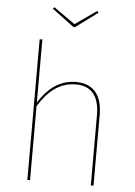

<svg xmlns="http://www.w3.org/2000/svg" viewBox="-60 -950 701 996"><g transform="rotate(5 290.5 -452.5)"><path d="M297.7 -811.1 413.1 -896.6 405.6 -904.8 293.7 -826.4 182.6 -904.8 175 -896.6 289.7 -811.1ZM328.6 -528.3C244.1 -528.3 182.1 -480.2 134.7 -404.4V-733.8L120.7 -731.7V0H134.7V-385.3C183.1 -464.4 243.3 -515.6 328.1 -515.6C413 -515.6 451.1 -461 451.1 -367.1V0H465.1V-368.8C465.1 -467.1 422.1 -528.3 328.6 -528.3Z"/></g></svg>

Font: Fira Sans Hair
Style: Regular
Weight: 100
Designer: bBox Type GmbH & Carrois Corporate GbR & Edenspiekermann AG
Foundry: bBox Type GmbH & Carrois Corporate GbR & Edenspiekermann AG
Version: Version 4.300;PS 004.300;hotconv 1.0.88;makeotf.lib2.5.64775